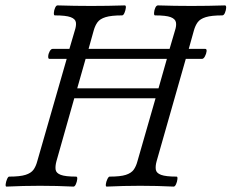

<svg xmlns="http://www.w3.org/2000/svg" viewBox="-20 -688 858 711"><path d="M4 3Q0 3 1 -6Q2 -15 6 -24.5Q10 -34 14 -34Q54 -34 74.5 -40.5Q95 -47 104 -59.5Q113 -72 118 -91L227 -470H163Q158 -470 158.5 -479.5Q159 -489 164 -498Q169 -507 175 -507H237L257 -575Q263 -593 261 -605.5Q259 -618 241.5 -624.5Q224 -631 183 -631Q179 -631 179.5 -640.5Q180 -650 184 -659Q188 -668 193 -668Q225 -667 256 -666.5Q287 -666 318 -666Q349 -666 380 -666.5Q411 -667 442 -668Q447 -668 446 -659Q445 -650 441 -640.5Q437 -631 432 -631Q392 -631 371 -624.5Q350 -618 341 -605.5Q332 -593 327 -575L308 -507H608L628 -575Q634 -593 631.5 -605.5Q629 -618 612 -624.5Q595 -631 554 -631Q550 -631 550.5 -640.5Q551 -650 555 -659Q559 -668 565 -668Q596 -667 627 -666.5Q658 -666 689 -666Q720 -666 751 -666.5Q782 -667 813 -668Q818 -668 817.5 -659Q817 -650 813 -640.5Q809 -631 803 -631Q763 -631 742 -624.5Q721 -618 712 -605.5Q703 -593 698 -575L679 -507H740Q746 -507 745 -498Q744 -489 739 -479.5Q734 -470 728 -470H668L560 -91Q555 -73 557 -60Q559 -47 576.5 -40.5Q594 -34 634 -34Q638 -34 637 -24.5Q636 -15 632 -6Q628 3 623 3Q562 0 499 0Q438 0 375 3Q371 3 372 -6Q373 -15 377.5 -24.5Q382 -34 386 -34Q426 -34 446 -40.5Q466 -47 475 -59.5Q484 -72 489 -91L556 -324H255L189 -91Q184 -72 186 -59.5Q188 -47 205 -40.5Q222 -34 262 -34Q267 -34 266 -24.5Q265 -15 261 -6Q257 3 252 3Q191 0 128 0Q67 0 4 3ZM266 -361H567L598 -470H297Z"/></svg>

Font: Junicode
Style: Italic
Weight: 400
Italic angle: -11°
Designer: Peter S. Baker
Version: Version 2.100; ttfautohint (v1.8.4)